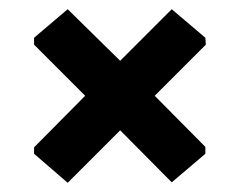

<svg xmlns="http://www.w3.org/2000/svg" viewBox="-20 -466 520 417"><path d="M353 -446 426 -384 427 -369 316 -258 426 -147V-132L353 -70L241 -183L127 -69L54 -132V-146L165 -258L54 -369V-384L127 -446L241 -334Z"/></svg>

Font: Alegreya Sans SC ExtraBold
Style: Regular
Weight: 800
Designer: Juan Pablo del Peral
Foundry: Huerta Tipografica
Version: Version 2.007